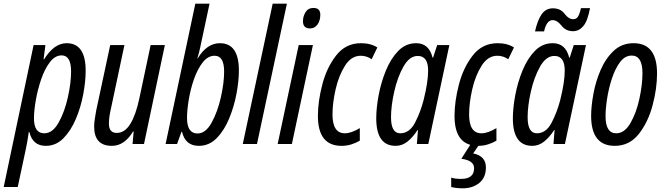

<svg xmlns="http://www.w3.org/2000/svg" viewBox="-68 -780 3604 1040"><path d="M-48 233H28L71 32Q80 -9 88 -65H91Q109 10 180 10Q235 10 275.5 -31Q316 -72 343 -136Q370 -200 383 -270Q396 -340 396 -397Q396 -546 293 -546Q225 -546 171 -459H168L178 -536H114ZM172 -58Q116 -58 116 -139Q116 -180 126 -237.5Q136 -295 155 -350.5Q174 -406 202 -443Q230 -480 266 -480Q317 -480 317 -393Q317 -331 299.5 -252.5Q282 -174 249.5 -116Q217 -58 172 -58Z M538 10Q606 10 653 -68H656L650 0H712L825 -536H748L687 -248Q668 -158 638 -109Q608 -60 564 -60Q522 -60 522 -110Q522 -146 533 -192L606 -536H529L453 -181Q449 -160 445.5 -136Q442 -112 442 -94Q442 10 538 10Z M1009 10Q1065 10 1106 -32Q1147 -74 1173.5 -138.5Q1200 -203 1213 -272.5Q1226 -342 1226 -398Q1226 -546 1123 -546Q1053 -546 1003 -464H1001Q1006 -479 1009.5 -493.5Q1013 -508 1016 -521L1067 -760H990L829 0H891L915 -66H918Q936 10 1009 10ZM1002 -57Q945 -57 945 -141Q945 -183 954.5 -240.5Q964 -298 983 -352Q1002 -406 1030 -442Q1058 -478 1095 -478Q1146 -478 1146 -392Q1146 -332 1128.5 -253.5Q1111 -175 1078.5 -116Q1046 -57 1002 -57Z M1247 0 1409 -760H1486L1324 0Z M1611 -626Q1637 -626 1652 -647.5Q1667 -669 1667 -700Q1667 -737 1630 -737Q1601 -737 1587 -714Q1573 -691 1573 -665Q1573 -626 1611 -626ZM1436 0H1513L1627 -536H1550Z M1782 10Q1810 10 1835.5 2Q1861 -6 1881 -18V-86Q1834 -58 1800 -58Q1733 -58 1733 -160Q1733 -222 1750 -296.5Q1767 -371 1801 -424.5Q1835 -478 1886 -478Q1918 -478 1945 -459L1976 -523Q1940 -546 1887 -546Q1805 -546 1753.5 -480.5Q1702 -415 1678 -323Q1654 -231 1654 -152Q1654 10 1782 10Z M2075 10Q2110 10 2139 -13Q2168 -36 2194 -76H2196L2190 0H2252L2366 -536H2300L2278 -468H2275Q2256 -546 2186 -546Q2130 -546 2089.5 -504.5Q2049 -463 2022.5 -398.5Q1996 -334 1983 -264.5Q1970 -195 1970 -139Q1970 10 2075 10ZM2100 -58Q2050 -58 2050 -145Q2050 -206 2067.5 -284Q2085 -362 2117.5 -419.5Q2150 -477 2195 -477Q2251 -477 2251 -398Q2251 -336 2227 -240Q2210 -173 2180 -115.5Q2150 -58 2100 -58Z M2522 10Q2550 10 2575.5 2Q2601 -6 2621 -18V-86Q2574 -58 2540 -58Q2473 -58 2473 -160Q2473 -222 2490 -296.5Q2507 -371 2541 -424.5Q2575 -478 2626 -478Q2658 -478 2685 -459L2716 -523Q2680 -546 2627 -546Q2545 -546 2493.5 -480.5Q2442 -415 2418 -323Q2394 -231 2394 -152Q2394 10 2522 10ZM2439 240Q2492 240 2528 211Q2564 182 2564 127Q2564 65 2495 51L2530 0H2482L2431 80Q2500 89 2500 131Q2500 189 2430 189Q2395 189 2376 182V233Q2403 240 2439 240Z M2815 10Q2850 10 2879 -13Q2908 -36 2934 -76H2936L2930 0H2992L3106 -536H3040L3018 -468H3015Q2996 -546 2926 -546Q2870 -546 2829.5 -504.5Q2789 -463 2762.5 -398.5Q2736 -334 2723 -264.5Q2710 -195 2710 -139Q2710 10 2815 10ZM2840 -58Q2790 -58 2790 -145Q2790 -206 2807.5 -284Q2825 -362 2857.5 -419.5Q2890 -477 2935 -477Q2991 -477 2991 -398Q2991 -336 2967 -240Q2950 -173 2920 -115.5Q2890 -58 2840 -58ZM2830 -610H2879Q2893 -671 2925 -671Q2950 -671 2973.5 -641Q2997 -611 3036 -611Q3068 -611 3091.5 -638.5Q3115 -666 3128 -736H3079Q3071 -702 3062 -689Q3053 -676 3037 -676Q3012 -676 2990 -705.5Q2968 -735 2927 -735Q2888 -735 2865.5 -702Q2843 -669 2830 -610Z M3262 10Q3341 10 3391.5 -53.5Q3442 -117 3466.5 -208.5Q3491 -300 3491 -382Q3491 -546 3364 -546Q3300 -546 3256 -504.5Q3212 -463 3185 -400Q3158 -337 3146 -270Q3134 -203 3134 -152Q3134 10 3262 10ZM3270 -58Q3212 -58 3212 -151Q3212 -191 3220.5 -246Q3229 -301 3246.5 -354.5Q3264 -408 3290.5 -443.5Q3317 -479 3354 -479Q3412 -479 3412 -384Q3412 -322 3395.5 -245.5Q3379 -169 3347 -113.5Q3315 -58 3270 -58Z"/></svg>

Font: Noto Sans UI Condensed
Style: Italic
Weight: 400
Width: 3
Italic angle: -12°
Designer: Monotype Design Team
Foundry: Monotype Imaging Inc.
Version: Version 1.901